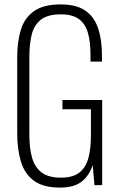

<svg xmlns="http://www.w3.org/2000/svg" viewBox="-20 -839 550 870"><path d="M252 11Q175 11 133 -20.5Q91 -52 74.5 -108Q58 -164 58 -235V-579Q58 -650 74.5 -704Q91 -758 134 -788.5Q177 -819 255 -819Q326 -819 366.5 -791Q407 -763 424.5 -711Q442 -659 442 -588V-560H390V-591Q390 -651 378 -691.5Q366 -732 337 -753Q308 -774 255 -774Q196 -774 165 -749.5Q134 -725 123.5 -681.5Q113 -638 113 -581V-228Q113 -169 125 -125.5Q137 -82 168 -58Q199 -34 256 -34Q310 -34 339.5 -57Q369 -80 380.5 -123Q392 -166 392 -225V-344H263V-386H443V0H408L400 -91Q385 -44 350.5 -16.5Q316 11 252 11Z"/></svg>

Font: Oswald ExtraLight
Style: Regular
Weight: 250
Designer: Vernon Adams
Foundry: Vernon Adams
Version: Version 4.100; ttfautohint (v1.8.1.43-b0c9)